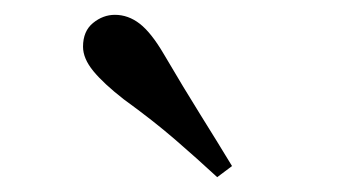

<svg xmlns="http://www.w3.org/2000/svg" viewBox="-20 -859 482 259"><path d="M293 -635 273 -620Q246 -645 216.5 -670.5Q187 -696 147 -725Q120 -746 106 -763Q92 -780 92 -796Q92 -817 105.5 -828Q119 -839 135 -839Q153 -839 168.5 -827Q184 -815 201 -786Q228 -740 250.5 -704Q273 -668 293 -635Z"/></svg>

Font: Early Summer Mincho SemiBold
Style: Regular
Weight: 600
Designer: GuiWonder
Version: Version 1.002